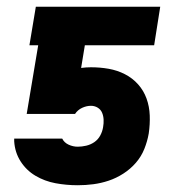

<svg xmlns="http://www.w3.org/2000/svg" viewBox="-20 -540 540 568"><path d="M210 8Q176 8 144 2Q112 -4 85 -20Q58 -36 41 -62.5Q24 -89 22 -122V-130H164Q170 -118 183 -112Q196 -106 210 -106Q222 -106 235 -109Q248 -112 259 -119.5Q270 -127 276.5 -139Q283 -151 285 -164Q287 -175 286.5 -186Q286 -197 282 -206.5Q278 -216 269 -221.5Q260 -227 249 -227Q236 -227 223 -221Q210 -215 202 -203H59L93 -406H67L86 -520H454L436 -406H231L220 -339Q227 -340 234.5 -340.5Q242 -341 249 -341Q276 -341 301.5 -336.5Q327 -332 349.5 -320.5Q372 -309 388.5 -290.5Q405 -272 413.5 -248.5Q422 -225 423 -198.5Q424 -172 420 -145Q416 -122 407 -99.5Q398 -77 382 -58.5Q366 -40 345 -26.5Q324 -13 301.5 -5.5Q279 2 256 5Q233 8 210 8Z"/></svg>

Font: Iosevka SS04 Heavy
Style: Italic
Weight: 900
Italic angle: -9°
Monospace: yes
Designer: Belleve Invis
Foundry: Belleve Invis
Version: Version 19.0.0; ttfautohint (v1.8.4)